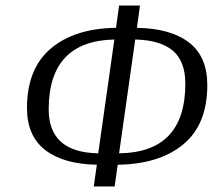

<svg xmlns="http://www.w3.org/2000/svg" viewBox="-20 -670 765 690"><path d="M483 -650 472 -570Q593 -568 659 -517.5Q725 -467 725 -364Q725 -223 639 -151.5Q553 -80 403 -78L392 0H317L328 -78Q209 -80 143 -130.5Q77 -181 77 -282Q77 -423 162.5 -495.5Q248 -568 397 -570L408 -650ZM646 -369Q646 -450 601 -488Q556 -526 466 -528L408 -119Q646 -122 646 -369ZM155 -277Q155 -122 333 -119L391 -528Q155 -523 155 -277Z"/></svg>

Font: ArsenalItalic
Style: Italic
Weight: 400
Italic angle: -9°
Designer: Andrij Shevchenko
Foundry: Stairsfor.com
Version: Version 1.000